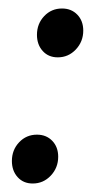

<svg xmlns="http://www.w3.org/2000/svg" viewBox="-20 -423 251 452"><path d="M176 -351Q176 -325 158.5 -306.5Q141 -288 116 -288Q94 -288 80.5 -303Q67 -318 67 -341Q67 -367 84 -385Q101 -403 126 -403Q148 -403 162 -388.5Q176 -374 176 -351ZM117 -54Q117 -28 99.5 -9.5Q82 9 57 9Q35 9 21.5 -6Q8 -21 8 -44Q8 -70 25 -88Q42 -106 67 -106Q89 -106 103 -91.5Q117 -77 117 -54Z"/></svg>

Font: TypoPRO Montserrat Alternates
Style: Italic
Weight: 400
Italic angle: -11.3°
Designer: Julieta Ulanovsky
Foundry: Julieta Ulanovsky
Version: Version 6.001